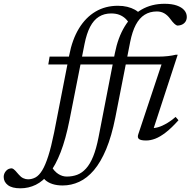

<svg xmlns="http://www.w3.org/2000/svg" viewBox="-200 -732 1007 1014"><path d="M165.5 -440Q181.5 -523.5 217 -581.8Q252.5 -640 304.5 -670.8Q356.5 -701.5 422.5 -701.5Q450 -701.5 472.2 -696Q494.5 -690.5 512 -680.8Q529.5 -671 540.5 -658L485.5 -602.5Q476.5 -620.5 462.8 -633.5Q449 -646.5 430.5 -653.8Q412 -661 387 -661Q350 -661 322.2 -643.5Q294.5 -626 276 -590.5Q257.5 -555 246.5 -500L167 -97.5Q147 3 120.2 72Q93.5 141 60.5 183Q27.5 225 -10.8 243.8Q-49 262.5 -92.5 262.5Q-136.5 262.5 -158.5 245.5Q-180.5 228.5 -180.5 202.5Q-180.5 185 -168.5 171Q-156.5 157 -137.5 157Q-128 159.5 -119.5 169Q-111 178.5 -100 191Q-89.5 203.5 -77 209.2Q-64.5 215 -52 215Q-31 215 -12.2 204.8Q6.5 194.5 23 167.5Q39.5 140.5 55 92Q70.5 43.5 86 -33ZM406.5 -450.5Q423 -534 458.5 -592.2Q494 -650.5 547.2 -681.2Q600.5 -712 669 -712Q707.5 -712 733.8 -702.8Q760 -693.5 773.2 -678Q786.5 -662.5 786.5 -642.5Q786.5 -629.5 780.5 -619.2Q774.5 -609 763 -603Q751.5 -597 735.5 -597Q729.5 -599 721 -606.5Q712.5 -614 698.5 -633Q685 -651.5 667.8 -661.5Q650.5 -671.5 628.5 -671.5Q591.5 -671.5 563.8 -654Q536 -636.5 517.2 -601Q498.5 -565.5 487.5 -510.5L409 -111Q389.5 -13 360.8 55.8Q332 124.5 296 166.8Q260 209 218.2 228.2Q176.5 247.5 131 247.5Q100 247.5 76.8 239.8Q53.5 232 39 218.8Q24.5 205.5 20 190.5L72 147Q86 172.5 107.5 186.5Q129 200.5 152.5 200.5Q182.5 200.5 207.8 191Q233 181.5 254.2 158.2Q275.5 135 292 94.5Q308.5 54 320.5 -7.5ZM55 -391.5 62 -433H636.5Q664 -433 687.5 -435.8Q711 -438.5 728.5 -443H738.5L605.5 -36L596.5 -56Q613.5 -54 635.2 -60.2Q657 -66.5 680.8 -80.5Q704.5 -94.5 727.5 -114.5L742.5 -97Q706 -56 675.5 -32.5Q645 -9 619.8 0.5Q594.5 10 572 10Q543.5 10 534 2.2Q524.5 -5.5 530 -22L657.5 -405L699 -391.5Z"/></svg>

Font: Newsreader 17pt
Style: Italic
Weight: 400
Italic angle: -17°
Version: Version 1.003